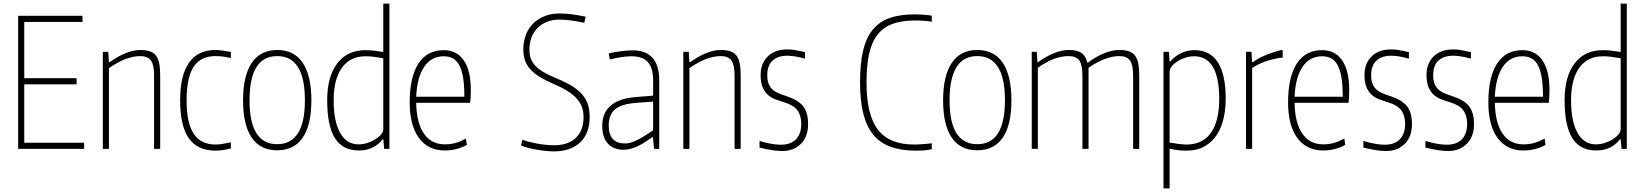

<svg xmlns="http://www.w3.org/2000/svg" viewBox="-20 -828 9138 1068"><path d="M81 -740H439V-706H115V-393H406V-359H115V-34H448V0H81Z M552 -540H582L586 -482H590Q634 -514 678 -532Q722 -550 760 -550Q791 -550 812.5 -543Q834 -536 847 -519.5Q860 -503 865.5 -476Q871 -449 871 -409V0H837V-409Q837 -467 819.5 -491.5Q802 -516 760 -516Q682 -516 586 -449V0H552Z M1179 10Q1079 10 1030.5 -58.5Q982 -127 982 -270Q982 -409 1031.5 -479.5Q1081 -550 1179 -550Q1194 -550 1213 -547.5Q1232 -545 1264 -539V-505Q1239 -511 1219 -513.5Q1199 -516 1179 -516Q1096 -516 1057 -456.5Q1018 -397 1018 -269Q1018 -144 1057.5 -84Q1097 -24 1179 -24Q1207 -24 1264 -36V-2Q1244 3 1220.5 6.5Q1197 10 1179 10Z M1522 8Q1428 8 1380 -62.5Q1332 -133 1332 -270Q1332 -407 1380.5 -478.5Q1429 -550 1522 -550Q1616 -550 1664 -478.5Q1712 -407 1712 -270Q1712 -133 1664 -62.5Q1616 8 1522 8ZM1522 -26Q1676 -26 1676 -270Q1676 -516 1522 -516Q1368 -516 1368 -270Q1368 -26 1522 -26Z M1976 9Q1886 9 1843 -59.5Q1800 -128 1800 -271Q1800 -402 1856 -475.5Q1912 -549 2013 -549Q2036 -549 2058 -546.5Q2080 -544 2112 -539V-808H2146V0H2117L2112 -54H2109Q2061 9 1976 9ZM1974 -25Q1998 -25 2022.5 -32.5Q2047 -40 2067 -52.5Q2087 -65 2099.5 -80Q2112 -95 2112 -110V-504Q2077 -510 2056 -512.5Q2035 -515 2013 -515Q1928 -515 1882 -451.5Q1836 -388 1836 -270Q1836 -153 1872 -89Q1908 -25 1974 -25Z M2454 9Q2361 9 2310 -61Q2259 -131 2259 -258Q2259 -400 2307.5 -474.5Q2356 -549 2448 -549Q2521 -549 2560 -492Q2599 -435 2599 -327Q2599 -303 2598 -287.5Q2597 -272 2595 -256H2295Q2297 -145 2338 -85Q2379 -25 2454 -25Q2486 -25 2513 -32.5Q2540 -40 2572 -57L2577 -22Q2521 9 2454 9ZM2448 -515Q2379 -515 2339.5 -456.5Q2300 -398 2295 -290H2563Q2563 -353 2556 -396Q2549 -439 2534.5 -465.5Q2520 -492 2498.5 -503.5Q2477 -515 2448 -515Z M3062 14Q3041 14 3015.5 11.5Q2990 9 2964.5 4.5Q2939 0 2916.5 -6Q2894 -12 2878 -19L2886 -51Q2899 -45 2920.5 -39.5Q2942 -34 2966.5 -29.5Q2991 -25 3016 -22.5Q3041 -20 3062 -20Q3140 -20 3183 -61Q3226 -102 3226 -177Q3226 -207 3217 -232.5Q3208 -258 3188 -280Q3168 -302 3137 -321.5Q3106 -341 3062 -360Q3015 -380 2982 -400.5Q2949 -421 2929 -443.5Q2909 -466 2900 -493Q2891 -520 2891 -553Q2891 -598 2905.5 -635Q2920 -672 2946.5 -698Q2973 -724 3010 -738.5Q3047 -753 3092 -753Q3126 -753 3161 -748.5Q3196 -744 3238 -735L3230 -701Q3184 -711 3151 -715Q3118 -719 3092 -719Q3054 -719 3023.5 -707Q2993 -695 2971 -673.5Q2949 -652 2937 -621Q2925 -590 2925 -553Q2925 -525 2932.5 -503Q2940 -481 2958 -462Q2976 -443 3005 -426Q3034 -409 3076 -392Q3127 -371 3162.5 -349Q3198 -327 3219.5 -301.5Q3241 -276 3250.5 -246Q3260 -216 3260 -177Q3260 -87 3207.5 -36.5Q3155 14 3062 14Z M3449 5Q3392 5 3361 -29.5Q3330 -64 3330 -127Q3330 -273 3515 -288L3613 -296V-380Q3613 -450 3584 -482.5Q3555 -515 3492 -515Q3467 -515 3435 -510Q3403 -505 3372 -497L3366 -531Q3401 -539 3437 -543.5Q3473 -548 3499 -548Q3647 -548 3647 -380V0H3618L3612 -65H3608Q3591 -53 3572.5 -40.5Q3554 -28 3534 -18Q3514 -8 3492.5 -1.5Q3471 5 3449 5ZM3457 -30Q3478 -30 3500 -38.5Q3522 -47 3542.5 -58.5Q3563 -70 3581.5 -82.5Q3600 -95 3613 -103V-263L3521 -256Q3437 -250 3401.5 -220Q3366 -190 3366 -130Q3366 -30 3457 -30Z M3781 -540H3811L3815 -482H3819Q3863 -514 3907 -532Q3951 -550 3989 -550Q4020 -550 4041.5 -543Q4063 -536 4076 -519.5Q4089 -503 4094.5 -476Q4100 -449 4100 -409V0H4066V-409Q4066 -467 4048.5 -491.5Q4031 -516 3989 -516Q3911 -516 3815 -449V0H3781Z M4332 12Q4307 12 4279.5 8Q4252 4 4205 -7V-44Q4237 -34 4268 -28.5Q4299 -23 4323 -23Q4379 -23 4408 -53.5Q4437 -84 4437 -138Q4437 -186 4415 -215Q4393 -244 4342 -259Q4319 -266 4295.5 -274.5Q4272 -283 4253 -299Q4234 -315 4222.5 -341.5Q4211 -368 4211 -411Q4211 -476 4251 -514.5Q4291 -553 4358 -553Q4369 -553 4378.5 -552.5Q4388 -552 4399.5 -550Q4411 -548 4424.5 -545Q4438 -542 4458 -538V-502Q4400 -518 4359 -518Q4306 -518 4277 -490.5Q4248 -463 4248 -411Q4248 -380 4256 -361Q4264 -342 4278 -329.5Q4292 -317 4311 -309Q4330 -301 4353 -294Q4420 -272 4447.5 -237Q4475 -202 4475 -138Q4475 -67 4434.5 -27.5Q4394 12 4332 12Z M5069 10Q4988 9 4930 -13Q4872 -35 4835.5 -81Q4799 -127 4781.5 -198.5Q4764 -270 4764 -369Q4764 -472 4780.5 -544Q4797 -616 4833.5 -661.5Q4870 -707 4927.5 -727.5Q4985 -748 5067 -748Q5087 -748 5111.5 -746.5Q5136 -745 5163 -741V-707Q5149 -710 5123.5 -712Q5098 -714 5071 -714Q4997 -714 4945.5 -695.5Q4894 -677 4861.5 -635.5Q4829 -594 4814.5 -528.5Q4800 -463 4800 -369Q4800 -189 4863.5 -106.5Q4927 -24 5066 -24Q5072 -24 5083.5 -24.5Q5095 -25 5108.5 -26Q5122 -27 5136.5 -28Q5151 -29 5163 -31V2Q5140 7 5120.5 8.5Q5101 10 5069 10Z M5416 8Q5322 8 5274 -62.5Q5226 -133 5226 -270Q5226 -407 5274.5 -478.5Q5323 -550 5416 -550Q5510 -550 5558 -478.5Q5606 -407 5606 -270Q5606 -133 5558 -62.5Q5510 8 5416 8ZM5416 -26Q5570 -26 5570 -270Q5570 -516 5416 -516Q5262 -516 5262 -270Q5262 -26 5416 -26Z M5719 -540H5747L5751 -482H5754Q5798 -514 5842 -532Q5886 -550 5924 -550Q5971 -550 5995 -534Q6019 -518 6028 -480H6032Q6077 -514 6122 -532Q6167 -550 6206 -550Q6237 -550 6258.5 -543Q6280 -536 6293 -519.5Q6306 -503 6311.5 -476Q6317 -449 6317 -409V0H6283V-409Q6283 -467 6265.5 -491.5Q6248 -516 6206 -516Q6168 -516 6124.5 -499.5Q6081 -483 6035 -451V0H6001V-409Q6001 -467 5983.5 -491.5Q5966 -516 5924 -516Q5844 -516 5753 -451V0H5719Z M6452 -540H6482L6486 -486H6490Q6514 -515 6548.5 -532Q6583 -549 6625 -549Q6711 -549 6754.5 -481Q6798 -413 6798 -279Q6798 -225 6787 -173.5Q6776 -122 6750.5 -81Q6725 -40 6682.5 -15Q6640 10 6576 10Q6535 10 6486 -1V220H6452ZM6580 -24Q6669 -24 6715.5 -89Q6762 -154 6762 -279Q6762 -395 6727 -455Q6692 -515 6623 -515Q6599 -515 6574.5 -507.5Q6550 -500 6530.5 -487.5Q6511 -475 6498.5 -460Q6486 -445 6486 -430V-35Q6515 -30 6538.5 -27Q6562 -24 6580 -24Z M6911 -540H6941L6945 -482H6949Q6973 -501 7013.5 -518.5Q7054 -536 7104 -549H7115V-507H7102Q7000 -489 6945 -449V0H6911Z M7340 9Q7247 9 7196 -61Q7145 -131 7145 -258Q7145 -400 7193.5 -474.5Q7242 -549 7334 -549Q7407 -549 7446 -492Q7485 -435 7485 -327Q7485 -303 7484 -287.5Q7483 -272 7481 -256H7181Q7183 -145 7224 -85Q7265 -25 7340 -25Q7372 -25 7399 -32.5Q7426 -40 7458 -57L7463 -22Q7407 9 7340 9ZM7334 -515Q7265 -515 7225.5 -456.5Q7186 -398 7181 -290H7449Q7449 -353 7442 -396Q7435 -439 7420.5 -465.5Q7406 -492 7384.5 -503.5Q7363 -515 7334 -515Z M7691 12Q7666 12 7638.5 8Q7611 4 7564 -7V-44Q7596 -34 7627 -28.5Q7658 -23 7682 -23Q7738 -23 7767 -53.5Q7796 -84 7796 -138Q7796 -186 7774 -215Q7752 -244 7701 -259Q7678 -266 7654.5 -274.5Q7631 -283 7612 -299Q7593 -315 7581.5 -341.5Q7570 -368 7570 -411Q7570 -476 7610 -514.5Q7650 -553 7717 -553Q7728 -553 7737.5 -552.5Q7747 -552 7758.5 -550Q7770 -548 7783.5 -545Q7797 -542 7817 -538V-502Q7759 -518 7718 -518Q7665 -518 7636 -490.5Q7607 -463 7607 -411Q7607 -380 7615 -361Q7623 -342 7637 -329.5Q7651 -317 7670 -309Q7689 -301 7712 -294Q7779 -272 7806.5 -237Q7834 -202 7834 -138Q7834 -67 7793.5 -27.5Q7753 12 7691 12Z M8036 12Q8011 12 7983.5 8Q7956 4 7909 -7V-44Q7941 -34 7972 -28.5Q8003 -23 8027 -23Q8083 -23 8112 -53.5Q8141 -84 8141 -138Q8141 -186 8119 -215Q8097 -244 8046 -259Q8023 -266 7999.5 -274.5Q7976 -283 7957 -299Q7938 -315 7926.5 -341.5Q7915 -368 7915 -411Q7915 -476 7955 -514.5Q7995 -553 8062 -553Q8073 -553 8082.5 -552.5Q8092 -552 8103.5 -550Q8115 -548 8128.5 -545Q8142 -542 8162 -538V-502Q8104 -518 8063 -518Q8010 -518 7981 -490.5Q7952 -463 7952 -411Q7952 -380 7960 -361Q7968 -342 7982 -329.5Q7996 -317 8015 -309Q8034 -301 8057 -294Q8124 -272 8151.5 -237Q8179 -202 8179 -138Q8179 -67 8138.5 -27.5Q8098 12 8036 12Z M8454 9Q8361 9 8310 -61Q8259 -131 8259 -258Q8259 -400 8307.5 -474.5Q8356 -549 8448 -549Q8521 -549 8560 -492Q8599 -435 8599 -327Q8599 -303 8598 -287.5Q8597 -272 8595 -256H8295Q8297 -145 8338 -85Q8379 -25 8454 -25Q8486 -25 8513 -32.5Q8540 -40 8572 -57L8577 -22Q8521 9 8454 9ZM8448 -515Q8379 -515 8339.5 -456.5Q8300 -398 8295 -290H8563Q8563 -353 8556 -396Q8549 -439 8534.5 -465.5Q8520 -492 8498.5 -503.5Q8477 -515 8448 -515Z M8859 9Q8769 9 8726 -59.5Q8683 -128 8683 -271Q8683 -402 8739 -475.5Q8795 -549 8896 -549Q8919 -549 8941 -546.5Q8963 -544 8995 -539V-808H9029V0H9000L8995 -54H8992Q8944 9 8859 9ZM8857 -25Q8881 -25 8905.5 -32.5Q8930 -40 8950 -52.5Q8970 -65 8982.5 -80Q8995 -95 8995 -110V-504Q8960 -510 8939 -512.5Q8918 -515 8896 -515Q8811 -515 8765 -451.5Q8719 -388 8719 -270Q8719 -153 8755 -89Q8791 -25 8857 -25Z"/></svg>

Font: Encode Sans Compressed
Style: Thin
Weight: 100
Designer: Pablo Impallari, Andres Torresi
Foundry: Pablo Impallari, Andres Torresi
Version: Version 1.000; ttfautohint (v1.00) -l 8 -r 50 -G 200 -x 14 -